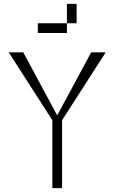

<svg xmlns="http://www.w3.org/2000/svg" viewBox="-20 -970 590 990"><path d="M275 -375 100 -700H25L250 -350V0H300V-350L525 -700H450ZM175 -800H325V-850H175ZM325 -850H375V-950H325Z"/></svg>

Font: LS-VG5000 Light
Style: Regular
Weight: 400
Designer: Justin Bihan, 2021
Foundry: Justin Bihan, 2021
Version: Version 1.000;Glyphs 3.1.2 (3151)